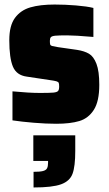

<svg xmlns="http://www.w3.org/2000/svg" viewBox="-20 -538 479 847"><path d="M35 -7V-135Q109 -128 156 -128Q199 -128 215 -129.5Q231 -131 236 -136.5Q241 -142 241 -156Q241 -168 239 -172.5Q237 -177 228.5 -179.5Q220 -182 198 -185L98 -200Q53 -206 37 -244Q21 -282 21 -361Q21 -425 46 -459Q71 -493 114 -505.5Q157 -518 221 -518Q267 -518 315.5 -514Q364 -510 392 -503V-375Q310 -382 276 -382Q239 -382 224 -380.5Q209 -379 204.5 -374Q200 -369 200 -358Q200 -346 201.5 -341.5Q203 -337 210 -335Q217 -333 236 -330L320 -318Q352 -313 372.5 -301Q393 -289 405.5 -256.5Q418 -224 418 -164Q418 -91 394 -53.5Q370 -16 330 -4Q290 8 228 8Q183 8 129 3.5Q75 -1 35 -7ZM192 180V172H127V59H312V128Q312 196 300 228.5Q288 261 249.5 275Q211 289 128 289V220Q156 220 169.5 216.5Q183 213 187.5 204.5Q192 196 192 180Z"/></svg>

Font: Saira Semi Condensed Black
Style: Regular
Weight: 900
Width: 4
Designer: Hector Gatti with collaboration of the Omnibus-Type team
Foundry: Omnibus-Type
Version: Version 1.001; ttfautohint (v1.8)